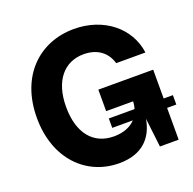

<svg xmlns="http://www.w3.org/2000/svg" viewBox="-131 -870 1019 1012"><g transform="rotate(-20 379.0 -363.5)"><path d="M370.6 9.8C502.9 9.8 564.9 -63.5 582 -162.1L601.1 0H706.1V-178.2H757.8V-231H706.1V-392.6H398.4V-272H549.8C548.8 -257.3 546.9 -243.7 543 -231H398.4V-178.2H513.7C486.3 -148.9 444.8 -132.8 392.6 -132.8C277.3 -132.8 207.5 -217.3 207.5 -364.7C207.5 -511.2 279.8 -594.7 388.7 -594.7C464.8 -594.7 516.1 -556.2 534.7 -491.7H698.7C679.7 -635.7 551.8 -737.3 386.2 -737.3C193.4 -737.3 43 -599.6 43 -362.8C43 -132.8 186.5 9.8 370.6 9.8Z"/></g></svg>

Font: Raveo
Style: Bold
Weight: 700
Designer: Jakub Foglar, Rasmus Andersson (Inter)
Foundry: Jakubfoglar.com
Version: Version 1.100;Glyphs 3.2.3 (3260)